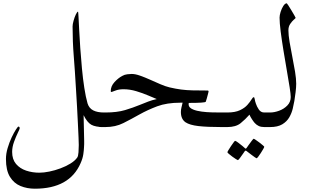

<svg xmlns="http://www.w3.org/2000/svg" viewBox="-20 -771 1879 1165"><path d="M649.4 -44.4Q649.4 -27.8 643.1 -13.9Q636.7 0 610.4 0Q559.1 0 533.9 -14.2Q508.8 -28.3 487.3 -72.3Q487.3 -33.2 489 5.6Q490.7 44.4 490.7 83.5Q490.7 93.8 490.7 103.5Q490.7 113.3 489.7 123Q489.3 138.2 485.6 164.3Q481.9 190.4 469.2 218.8Q401.9 374 191.4 374Q144.5 374 104.5 357.7Q64.5 341.3 40.3 302Q16.1 262.7 16.1 193.8Q16.1 161.6 26.4 127.2Q36.6 92.8 50.5 63.2Q64.5 33.7 76.4 15.4Q88.4 -2.9 91.3 -2.9Q99.6 -2.9 99.6 7.3Q99.6 11.7 88.1 34.9Q76.7 58.1 65.2 89.6Q53.7 121.1 53.7 150.9Q53.7 195.8 77.1 223.6Q100.6 251.5 138.4 264.2Q176.3 276.9 218.8 276.9Q245.6 276.9 279.3 270Q313 263.2 346.4 250.7Q379.9 238.3 407 221.7Q434.1 205.1 448.2 185.5Q454.6 177.2 456.3 152.8Q458 128.4 458 108.9Q458 95.7 456.5 60.8Q455.1 25.9 452.6 -22.5Q450.2 -70.8 447.3 -125.5Q444.3 -180.2 440.9 -232.4Q434.6 -342.3 427.5 -430.7Q420.4 -519 420.4 -610.4Q420.4 -623.5 426.3 -645Q432.1 -666.5 440.2 -683.3Q448.2 -700.2 453.6 -700.2Q454.6 -700.2 456.3 -670.4Q458 -640.6 460.4 -590.8Q462.9 -541 467 -480.2Q471.2 -419.4 477.1 -356.7Q482.9 -293.9 491.5 -238.3Q500 -182.6 511.2 -143.6Q520.5 -113.8 545.9 -101.1Q571.3 -88.4 610.4 -88.4Q636.7 -88.4 643.1 -74.7Q649.4 -61 649.4 -44.4Z M1389.2 -44.4Q1389.2 -27.8 1383.1 -13.9Q1377 0 1350.6 0H1324.2Q1235.8 0 1183.6 -6.1Q1131.3 -12.2 1106 -28.8Q1077.6 -48.3 1077.6 -91.3Q1077.6 -105.5 1081.1 -119.1Q1084.5 -132.8 1087.9 -147.9H1075.2Q992.2 -147.9 933.8 -126Q875.5 -104 826.7 -76.7Q776.4 -48.3 728.5 -24.2Q680.7 0 619.6 0H593.8Q566.9 0 560.8 -13.9Q554.7 -27.8 554.7 -44.4Q554.7 -61 560.8 -74.7Q566.9 -88.4 593.8 -88.4H619.6Q689.9 -88.4 738.8 -103Q787.6 -117.7 829.1 -134.8Q855 -145.5 879.6 -154.8Q904.3 -164.1 931.2 -169.9Q912.1 -177.7 878.9 -191.9Q845.7 -206.1 806.6 -217.8Q767.6 -229.5 729.5 -229.5Q700.2 -229.5 679.9 -221.2Q659.7 -212.9 657.2 -212.9Q651.9 -212.9 651.9 -217.3Q651.9 -248 674.6 -272.7Q697.3 -297.4 721.2 -310.1Q735.4 -318.4 752.2 -320.3Q769 -322.3 779.3 -322.3Q800.8 -322.3 829.8 -312Q858.9 -301.8 890.9 -287.4Q922.9 -272.9 953.6 -259.8Q984.4 -246.6 1009.3 -240.7Q1047.4 -231.9 1078.9 -227.8Q1110.4 -223.6 1147.9 -222.7Q1185.5 -221.7 1241.2 -221.7Q1243.7 -221.7 1244.6 -219.2Q1245.6 -216.8 1245.6 -215.8Q1245.6 -214.4 1242.2 -201.4Q1238.8 -188.5 1234.9 -174.1Q1231 -159.7 1228.5 -153.8Q1226.1 -146.5 1125.5 -146.5Q1125 -145 1124.8 -142.3Q1124.5 -139.6 1124.5 -137.2Q1124.5 -117.7 1152.3 -106.4Q1173.3 -97.7 1203.9 -93.8Q1234.4 -89.8 1266.8 -89.1Q1299.3 -88.4 1324.2 -88.4H1350.6Q1377 -88.4 1383.1 -74.7Q1389.2 -61 1389.2 -44.4Z M1649.9 -44.4Q1649.9 -27.8 1643.8 -13.9Q1637.7 0 1610.8 0H1583.5Q1564 0 1550.3 -6.3Q1536.6 -12.7 1525.4 -24.9Q1518.1 -33.2 1508.5 -47.9Q1499 -62.5 1493.7 -75.2Q1468.8 -46.9 1439.9 -23.4Q1411.1 0 1358.9 0H1333Q1306.2 0 1300 -13.9Q1293.9 -27.8 1293.9 -44.4Q1293.9 -61 1300 -74.7Q1306.2 -88.4 1333 -88.4H1358.9Q1406.7 -88.4 1436 -102.3Q1465.3 -116.2 1481.4 -134.8Q1497.6 -153.3 1505.9 -167.2Q1514.2 -181.2 1519.5 -181.2Q1523.9 -181.2 1525.6 -169.2Q1527.3 -157.2 1532.7 -142.1Q1538.1 -125 1550.3 -106.7Q1562.5 -88.4 1583.5 -88.4H1610.8Q1637.7 -88.4 1643.8 -74.7Q1649.9 -61 1649.9 -44.4ZM1583.5 119.6Q1583.5 122.1 1577.4 133.1Q1571.3 144 1562.7 157.2Q1554.2 170.4 1546.9 179.9Q1539.6 189.5 1536.6 189.5Q1535.2 189.5 1526.1 183.1Q1517.1 176.8 1505.6 168.2Q1494.1 159.7 1485.6 152.8Q1477.1 146 1476.1 145.5Q1473.1 143.1 1470.7 143.1Q1468.3 143.1 1465.8 145.5Q1464.8 146.5 1455.6 160.2Q1446.3 173.8 1436.3 187.3Q1426.3 200.7 1423.3 200.7Q1421.4 200.7 1411.4 194.3Q1401.4 188 1389.4 179.2Q1377.4 170.4 1368.7 162.8Q1359.9 155.3 1359.9 152.8Q1359.9 149.9 1366.5 139.2Q1373 128.4 1381.6 115.5Q1390.1 102.5 1397.5 93Q1404.8 83.5 1406.2 83.5Q1410.6 83.5 1424.3 93.8Q1438 104 1450.7 114.5Q1463.4 125 1464.4 126.5Q1468.8 130.9 1470.7 130.9Q1473.6 130.9 1477.1 125.5Q1478 124 1487.5 110.6Q1497.1 97.2 1507.1 84Q1517.1 70.8 1519 70.8Q1521.5 70.8 1531.5 77.6Q1541.5 84.5 1553.7 93.5Q1565.9 102.5 1574.7 110.4Q1583.5 118.2 1583.5 119.6Z M1777.3 -262.7Q1777.3 -241.2 1773.4 -210.2Q1769.5 -179.2 1766.1 -158.7Q1762.7 -138.7 1756.3 -111.8Q1750 -85 1735.4 -59.3Q1720.7 -33.7 1692.9 -16.8Q1665 0 1618.7 0H1592.8Q1565.9 0 1559.8 -13.9Q1553.7 -27.8 1553.7 -44.4Q1553.7 -61 1559.8 -74.7Q1565.9 -88.4 1592.8 -88.4H1618.7Q1644.5 -88.4 1673.8 -99.1Q1703.1 -109.9 1723.6 -131.1Q1744.1 -152.3 1744.1 -182.6Q1744.1 -198.7 1737.3 -242.4Q1730.5 -286.1 1720.2 -344.5Q1710 -402.8 1700 -464.4Q1689.9 -525.9 1683.1 -579.1Q1676.3 -632.3 1676.3 -664.1Q1676.3 -678.2 1682.6 -698.7Q1689 -719.2 1699.2 -735.1Q1709.5 -751 1720.2 -751Q1721.2 -751 1729.5 -738.3Q1737.8 -725.6 1748 -708.5Q1758.3 -691.4 1766.1 -677.7Q1773.9 -664.1 1773.9 -662.6Q1773.9 -660.6 1762.9 -651.4Q1752 -642.1 1741 -626Q1730 -609.9 1730 -586.9Q1730 -558.6 1737.1 -516.1Q1744.1 -473.6 1753.7 -426.5Q1763.2 -379.4 1770.3 -336.2Q1777.3 -293 1777.3 -262.7Z"/></svg>

Font: Rohingya Solluk
Style: Regular
Weight: 400
Designer: SIL International
Foundry: SIL International
Version: Version 1.001